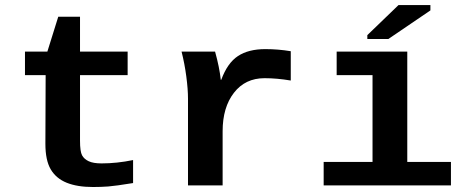

<svg xmlns="http://www.w3.org/2000/svg" viewBox="-20 -732 1840 758"><path d="M160.2 -435.5H78.6V-528.3H167L210 -666H295.9V-528.3H483.9V-435.5H295.9V-176.8Q295.9 -133.8 304 -118.9Q312 -104 330.1 -95.5Q348.1 -86.9 380.9 -86.9Q441.4 -86.9 505.4 -100.1V-9.3Q436 2 407.2 4.2Q378.4 6.3 347.2 6.3Q285.2 6.3 243.4 -10.5Q201.7 -27.3 180.4 -63.2Q159.2 -99.1 159.2 -164.1Z M1127.9 -414.1Q1073.2 -423.3 1024.4 -423.3Q948.2 -423.3 903.6 -365.7Q858.9 -308.1 858.9 -213.9V0H722.2V-342.3Q722.2 -379.4 715.6 -429.7Q709 -480 696.8 -528.3H829.1Q846.7 -464.8 851.6 -417H853.5Q877.9 -483.4 919.4 -510.7Q960.9 -538.1 1027.3 -538.1Q1078.1 -538.1 1127.9 -529.8Z M1587.9 -92.8H1760.3V0H1257.8V-92.8H1450.7V-435.5H1309.1V-528.3H1587.9ZM1430.2 -578.1V-593.3L1553.2 -711.9H1679.2V-690.9L1513.2 -578.1Z"/></svg>

Font: Liberation Mono
Style: Bold
Weight: 700
Monospace: yes
Designer: Steve Matteson
Foundry: Ascender Corporation
Version: Version 2.1.5